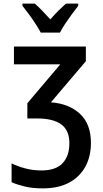

<svg xmlns="http://www.w3.org/2000/svg" viewBox="-20 -800 570 1060"><path d="M216 240Q159 240 116 229.5Q73 219 44 206V102Q76 118 118.5 129.5Q161 141 209 141Q288 141 325.5 101Q363 61 363 -9Q363 -80 318.5 -113Q274 -146 185 -146H131V-230L313 -445H57V-543H454V-462L261 -235Q360 -228 421 -172Q482 -116 482 -11Q482 64 451 120.5Q420 177 361 208.5Q302 240 216 240ZM205 -620Q194 -641 176.5 -668Q159 -695 139.5 -721.5Q120 -748 104 -768V-780H172Q191 -764 213 -741Q235 -718 258 -693Q282 -721 302 -740.5Q322 -760 344 -780H412V-768Q397 -749 377.5 -722.5Q358 -696 340 -669Q322 -642 311 -620Z"/></svg>

Font: Noto Sans Mono Condensed SemiBold
Style: Regular
Weight: 600
Width: 3
Designer: Monotype Design Team
Foundry: Monotype Imaging Inc.
Version: Version 2.014